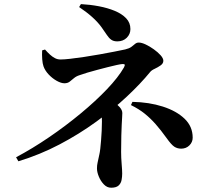

<svg xmlns="http://www.w3.org/2000/svg" viewBox="-20 -842 1040 928"><path d="M371.1 -822.2Q415.3 -819.8 457.8 -811.8Q500.4 -803.7 534.7 -789.5Q569 -775.3 589.7 -753.7Q610.3 -732.1 610.3 -701.5Q610.3 -677.2 592.8 -659.6Q575.2 -642 546.7 -642Q529.2 -642 518 -649.8Q506.7 -657.5 496.7 -672.8Q486.7 -688.1 471 -710Q452.5 -735.6 425.4 -759.8Q398.3 -784 362.5 -807.9ZM68.8 -62.5 57.7 -81.9Q136.1 -123.5 216.6 -178.3Q297.2 -233.2 369.6 -293.2Q442 -353.1 496.9 -410.7Q551.8 -468.3 579 -515.8Q584 -525.5 582.8 -529.3Q581.7 -533 571.7 -532.5Q563.4 -531.9 544.5 -527.9Q525.7 -523.8 501.2 -517.6Q476.7 -511.3 450.8 -504.5Q424.9 -497.8 402.1 -490.9Q379.3 -484 364.5 -478.6Q348.1 -473.4 337.1 -463.9Q326.2 -454.3 316.2 -446.9Q306.2 -439.5 291.5 -439.5Q275.4 -439.5 254.2 -451.3Q233 -463.2 215.4 -481.8Q197.8 -500.4 190.3 -521.3Q185.6 -534.4 184.1 -555.4Q182.5 -576.5 183.7 -598.5L197.6 -602.6Q209.7 -588.9 221.4 -578.2Q233 -567.5 245.5 -561Q257.9 -554.5 272.5 -554.5Q289.5 -554.5 319.8 -557.9Q350.2 -561.3 387.2 -566.9Q424.2 -572.4 462 -579.2Q499.8 -585.9 532.1 -592.3Q564.4 -598.7 585.2 -603.1Q605 -607.9 615.3 -615.7Q625.6 -623.4 633 -629.9Q640.4 -636.3 650.8 -636.3Q664.6 -636.3 684.3 -627Q704 -617.7 723.6 -603.6Q743.3 -589.5 756.4 -574.8Q769.5 -560.1 769.5 -548.2Q769.5 -535.1 756.1 -525.8Q742.8 -516.4 727.4 -509.3Q712 -502.3 705.3 -493.5Q659.9 -437.9 593.6 -375.7Q527.3 -313.4 444.8 -253.5Q362.4 -193.6 267.4 -143.7Q172.3 -93.8 68.8 -62.5ZM472.7 -254.8Q472.7 -282.5 469.8 -302.7Q466.9 -322.9 462.7 -336.6L494 -368.2Q511.1 -361.4 529 -349.5Q546.8 -337.6 559 -323.6Q571.2 -309.5 571.2 -295.4Q571.2 -286.1 570.2 -273.1Q569.2 -260 568.3 -239.5Q567.4 -219 566.4 -187.3Q565.4 -155.6 565.4 -108Q565.4 -79.5 568 -49.3Q570.6 -19.1 570.6 -2.8Q570.6 12.1 567.6 28.1Q564.6 44.1 553.2 54.7Q541.7 65.3 517.1 65.3Q497.3 65.3 482 49.3Q466.6 33.3 457.7 11.6Q448.7 -10.1 448.7 -28.1Q448.7 -42.9 451.6 -55.6Q454.5 -68.2 460.1 -95.1Q462.6 -105.3 464.7 -123.3Q466.8 -141.3 468.5 -163.8Q470.2 -186.3 471.5 -210.1Q472.7 -233.9 472.7 -254.8ZM620.1 -349.7Q700.8 -348.1 767 -326.9Q833.1 -305.7 872.2 -268.1Q911.3 -230.6 911.3 -176.6Q911.3 -155 895.4 -139.2Q879.5 -123.5 855.7 -123.5Q837.1 -123.5 822.6 -132.9Q808.1 -142.3 785 -174.9Q756.9 -214 732.1 -242.1Q707.3 -270.2 679.6 -292.5Q651.9 -314.9 613 -334.1Z"/></svg>

Font: Noto Serif JP
Style: Regular
Weight: 200
Designer: Ryoko NISHIZUKA 西塚涼子 (kana & ideographs); Frank Grießhammer (Latin, Greek & Cyrillic); Wenlong ZHANG 张文龙 (bopomofo); San
Foundry: Adobe
Version: Version 2.001;hotconv 1.1.0;makeotfexe 2.6.0